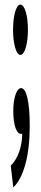

<svg xmlns="http://www.w3.org/2000/svg" viewBox="-20 -592 179 839"><path d="M69 -352C88 -352 102 -400 102 -462C102 -524 88 -572 69 -572C51 -572 37 -524 37 -462C37 -400 51 -352 69 -352ZM27 132 38 227C83 185 110 88 110 -41C110 -145 96 -207 72 -207C54 -207 38 -167 38 -107C38 -43 53 -7 71 -7C73 -7 75 -7 77 -8C77 49 58 102 27 132Z"/></svg>

Font: 寒蝉无机体 CompactMedium
Style: Regular
Weight: 500
Width: 3
Designer: ChillTanhei {Warren2060}; 
Source Han Sans {Ryoko NISHIZUKA 西塚涼子 (kana, bopomofo & ideographs); Paul D. Hunt (Latin, Gre
Foundry: ChillType&Adobe
Version: Version 1.000;Glyphs 3.1.1 (3135)